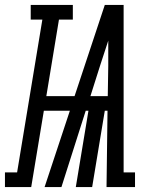

<svg xmlns="http://www.w3.org/2000/svg" viewBox="-83 -755 603 775"><path d="M-63 0V-59H-14L88 -676H41V-735H211V-676H155L104 -367H218L340 -735H416V-59H462V0H347L351 -308H340L289 0H223L274 -308H263L165 0H97L199 -308H94L43 0ZM282 -367H352L354 -490Q354 -515 354 -540.5Q354 -566 354 -591Q346 -566 337.5 -540.5Q329 -515 321 -490Z"/></svg>

Font: Iosevka Gothic
Style: Italic
Weight: 400
Italic angle: -9°
Monospace: yes
Designer: Belleve Invis
Foundry: Belleve Invis
Version: Version 15.5.1; ttfautohint (v1.8.4)